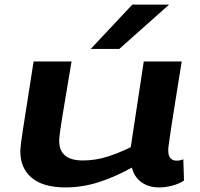

<svg xmlns="http://www.w3.org/2000/svg" viewBox="-20 -810 874 840"><path d="M267 10Q169 10 119 -32Q69 -74 69 -147Q69 -152 69.5 -160Q70 -168 72.5 -188.5Q75 -209 81.5 -250.5Q88 -292 99 -362Q110 -432 127 -541H293Q278 -451 268 -391.5Q258 -332 252 -295.5Q246 -259 243.5 -239.5Q241 -220 240 -210.5Q239 -201 239 -194Q239 -108 342 -108Q397 -108 448 -124Q499 -140 552 -166L609 -541H775Q758 -433 746.5 -363Q735 -293 729 -251.5Q723 -210 720 -190Q717 -170 716.5 -163.5Q716 -157 716 -154Q716 -128 726 -117.5Q736 -107 753 -107Q757 -107 764.5 -108Q772 -109 782 -113L785 -20Q762 -5 732.5 2.5Q703 10 677 10Q630 10 598.5 -13Q567 -36 557 -77Q484 -36 412 -13Q340 10 267 10ZM377 -596 559 -790H720L502 -596Z"/></svg>

Font: Georama Extra Expanded SemiBold
Style: Italic
Weight: 600
Width: 8
Italic angle: -9°
Designer: Jean-Baptiste Levee
Foundry: Production Type
Version: Version 1.000